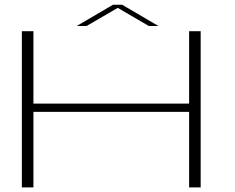

<svg xmlns="http://www.w3.org/2000/svg" viewBox="-20 -810 1018 830"><path d="M74.5 0H124.5V-326.5H797.5V0H847.5V-675H797.5V-362H124.5V-675H74.5ZM311.5 -697.5H354L489 -776L623.5 -697.5H665L508 -789.5H468.5Z"/></svg>

Font: Anybody ExtraExpanded ExtraLight
Style: Regular
Weight: 250
Width: 8
Version: Version 1.113;gftools[0.9.25]